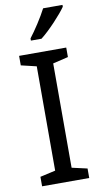

<svg xmlns="http://www.w3.org/2000/svg" viewBox="-103 -989 544 1035"><g transform="rotate(-10 169.5 -472.0)"><path d="M318 -934V-944H212C189 -899 146 -833 117 -796V-784H175C222 -820 293 -897 318 -934ZM298 0V-52L214 -71V-642L298 -662V-714H40V-662L124 -642V-71L40 -52V0Z"/></g></svg>

Font: Noto Sans Arabic UI
Style: Regular
Weight: 400
Designer: Monotype Design Team, Nadine Chahine and Nizar Qandah
Foundry: Monotype Imaging Inc.
Version: Version 2.010